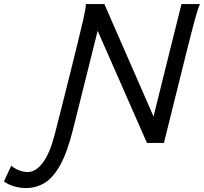

<svg xmlns="http://www.w3.org/2000/svg" viewBox="-190 -719 1026 966"><path d="M264.2 -648.4 335 -698.7 619.6 -47.9 549.3 0ZM634.8 0H549.3L723.1 -698.7H815.9Q803.7 -669.9 789.1 -615.7Q774.4 -561.5 756.8 -490.7ZM242.2 -698.7H335L177.7 -68.8Q148.9 46.4 113.3 110.8Q77.6 175.3 34.7 201.2Q-8.3 227.1 -59.1 227.1Q-91.8 227.1 -121.6 217.8Q-151.4 208.5 -169.9 193.8L-133.3 114.3Q-120.6 126.5 -97.4 136.5Q-74.2 146.5 -50.3 146.5Q-10.3 146.5 25.1 99.9Q60.5 53.2 84 -37.6Q102.1 -107.9 119.4 -176.5Q136.7 -245.1 155.8 -321.3Q174.8 -397.5 197.8 -490.7Q214.8 -561.5 227.8 -615.7Q240.7 -669.9 242.2 -698.7Z"/></svg>

Font: Andika
Style: Italic
Weight: 400
Italic angle: -14°
Designer: Victor Gaultney, Annie Olsen, Julie Remington, Don Collingsworth, Eric Hays, Becca Hirsbrunner
Foundry: SIL International
Version: Version 6.101